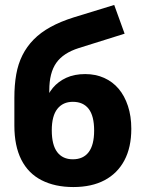

<svg xmlns="http://www.w3.org/2000/svg" viewBox="-20 -744 587 775"><path d="M276 11Q202 11 148 -16.5Q94 -44 66 -99.5Q38 -155 38 -237V-349Q38 -401 45.5 -443.5Q53 -486 70.5 -521Q88 -556 116 -584.5Q144 -613 184 -635Q224 -657 278 -674L441 -724L483 -608L298 -550Q235 -530 207 -490Q179 -450 179 -380V-330H163Q172 -364 193.5 -389.5Q215 -415 247.5 -430Q280 -445 324 -445Q366 -445 400.5 -429.5Q435 -414 459 -385.5Q483 -357 496.5 -316Q510 -275 510 -224Q510 -149 482 -96.5Q454 -44 402 -16.5Q350 11 276 11ZM274 -101Q316 -101 338 -130Q360 -159 360 -217Q360 -276 338 -304.5Q316 -333 274 -333Q234 -333 211.5 -304.5Q189 -276 189 -218Q189 -159 211 -130Q233 -101 274 -101Z"/></svg>

Font: Nunito Sans 12pt ExtraLight
Style: Weight 830 Width 84 Optical size 12.0 YTLC 445
Weight: 830
Width: 4
Designer: Vernon Adams
Foundry: Vernon Adams
Version: Version 3.101;gftools[0.9.27]